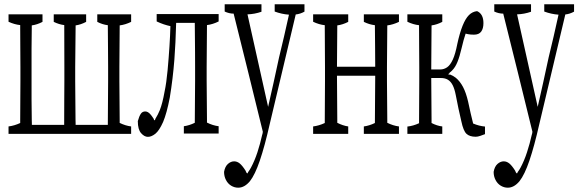

<svg xmlns="http://www.w3.org/2000/svg" viewBox="-20 -580 2731 900"><path d="M20 12.7Q47.4 9.3 74.7 -3.4Q74.7 -3.4 74.7 -7.3Q74.7 -8.8 74.7 -19.5Q75.2 -61 75.2 -112.8Q75.2 -151.4 75.7 -199.2Q75.7 -228 75.7 -266.1Q75.2 -304.7 75.2 -353Q74.7 -394.5 74.7 -445.8Q74.7 -447.3 74.7 -458.5Q74.7 -458.5 74.7 -462.4Q47.4 -465.3 20 -478Q20 -490.7 20 -512.7Q20 -512.7 179.2 -512.7Q179.2 -490.2 179.2 -477.5Q154.3 -464.4 128.9 -460.9Q128.9 -457.5 128.9 -457Q128.9 -446.3 128.9 -445.8Q127.9 -394 127.9 -352.5Q127.9 -304.2 127.9 -266.1Q127.9 -227.5 127.9 -199.2Q127.9 -150.9 127.9 -112.3Q128.4 -61 128.9 -19.5Q128.9 -4.4 129.4 0.5Q129.4 5.4 129.4 5.4Q129.4 5.4 280.8 5.4Q280.8 5.4 280.8 0.5Q280.8 -51.3 281.2 -112.8Q281.2 -151.4 281.7 -199.2Q281.7 -228 281.7 -266.1Q281.2 -430.2 281.2 -459Q281.2 -459 281.2 -462.4Q256.8 -465.3 231.9 -477.5Q231.9 -490.2 231.9 -512.7Q231.9 -512.7 383.8 -512.7Q383.8 -490.2 383.8 -477.5Q358.9 -464.4 334.5 -460.9Q333 -322.8 332.5 -266.1Q332.5 -228 332.5 -199.2Q332.5 -158.7 334 -19.5Q334 -4.4 334.5 0.5Q334.5 5.4 334.5 5.4Q334.5 5.4 485.4 5.4Q486.8 -187.5 486.8 -199.2Q486.8 -227.5 486.8 -266.1Q486.8 -304.7 486.3 -351.3Q485.8 -397.9 485.4 -461.9Q460.4 -464.8 436 -477.5Q436 -490.2 436 -512.7Q436 -512.7 594.7 -512.7Q594.7 -490.2 594.7 -477.5Q567.9 -464.4 541 -460.9Q541 -460.9 541 -457.5Q540.5 -356.9 539.6 -266.1Q539.6 -228 539.6 -199.2Q539.6 -158.7 541 -19.5Q541 -8.8 541 -7.3Q541 -3.9 541 -3.9Q567.9 9.3 594.7 12.7Q594.7 34.7 594.7 47.4Q594.7 47.4 20 47.4Q20 34.7 20 12.7Z M841.8 11.7Q867.2 8.3 893.1 -4.4Q894.5 -196.3 894.5 -201.2Q894.5 -229 894.5 -266.6Q894.5 -305.2 894.3 -333.5Q894 -361.8 893.1 -467.8Q893.1 -467.8 893.1 -472.7Q893.1 -472.7 805.7 -472.7Q803.2 -376 797.4 -300.8Q790.5 -211.4 775.9 -122.6Q761.7 -48.8 744.6 -8.3Q726.6 32.2 708.3 46.9Q689.9 61.5 673.3 61.5Q656.7 61.5 641.4 44.2Q626 26.9 626 -12.2Q632.3 -35.6 640.6 -47.4Q647.9 -57.6 660.9 -57.6Q673.8 -57.6 686 -43Q693.4 -34.2 700.2 -23.4Q702.1 -15.1 704.6 -16.6Q706.5 -15.1 708.5 -23.4Q720.7 -43 729 -63.5Q741.7 -95.2 751.5 -150.9Q760.3 -192.4 765.6 -250.5Q776.4 -368.7 778.8 -457.5Q747.6 -463.9 714.4 -479.5Q714.4 -491.7 714.4 -514.2Q714.4 -514.2 1004.9 -514.2Q1004.9 -492.2 1004.9 -479.5Q977.5 -465.8 950.2 -462.4Q948.7 -324.7 948.7 -266.6Q948.7 -229 948.7 -201.2Q948.7 -160.2 950.2 -20.5Q950.2 -9.8 950.2 -8.8Q950.2 -5.4 950.2 -5.4Q977.5 8.3 1004.9 11.7Q1004.9 33.7 1004.9 45.9Q1004.9 45.9 841.8 45.9Q841.8 33.7 841.8 11.7Z M1407.2 -560.1Q1407.2 -538.1 1407.2 -525.4Q1386.7 -514.2 1366.2 -512.2Q1303.7 -251 1244.6 0.5Q1220.7 106 1198 172.6Q1175.3 239.3 1151.4 269.5Q1126 299.8 1096.7 299.8Q1079.1 299.8 1063.7 290.5Q1048.3 281.2 1039.3 263.9Q1030.3 246.6 1030.3 225.6Q1034.7 200.7 1048.3 188.5Q1062 176.3 1077.6 176.3Q1091.3 176.3 1103.5 186Q1115.7 195.8 1130.9 219.7Q1134.8 231 1138.7 232.4Q1140.6 234.4 1143.1 226.6Q1150.4 216.8 1156.2 206.1Q1173.8 173.3 1186.8 133.5Q1199.7 93.8 1209 51.8Q1210.4 49.8 1211.9 38.6Q1211.9 38.6 1211.9 37.1Q1145.5 -234.9 1075.2 -516.1Q1054.2 -516.1 1033.2 -525.9Q1033.2 -538.1 1033.2 -560.1Q1033.2 -560.1 1205.6 -560.1Q1205.6 -537.6 1205.6 -524.9Q1173.3 -513.7 1140.1 -512.7Q1189 -291 1236.8 -79.1Q1262.2 -189.9 1288.1 -311Q1311.5 -406.2 1334.5 -511.2Q1300.3 -513.7 1267.6 -525.9Q1267.6 -538.1 1267.6 -560.1Q1267.6 -560.1 1407.2 -560.1Z M1850.1 -512.7Q1850.1 -490.2 1850.1 -477.5Q1822.8 -464.4 1795.4 -460.9Q1795.4 -460.9 1795.4 -457Q1794.9 -356.4 1793.9 -266.1Q1793.9 -228 1793.9 -199.2Q1793.9 -158.7 1795.4 -19.5Q1795.4 -8.8 1795.4 -7.8Q1795.4 -4.4 1795.4 -4.4Q1822.8 9.3 1850.1 12.7Q1850.1 34.7 1850.1 47.4Q1850.1 47.4 1685.5 47.4Q1685.5 35.2 1685.5 12.7Q1710.9 9.3 1737.3 -3.4Q1738.8 -197.3 1738.8 -220.2Q1738.8 -220.2 1738.8 -225.1Q1738.8 -225.1 1559.6 -225.1Q1559.6 -225.1 1559.6 -220.2Q1559.6 -167.5 1561 -21Q1561 -9.3 1561 -7.8Q1561 -4.4 1561 -4.4Q1586.4 8.8 1612.3 12.7Q1612.3 34.7 1612.3 47.4Q1612.3 47.4 1447.8 47.4Q1447.8 35.2 1447.8 12.7Q1475.1 9.3 1502.4 -3.4Q1502.4 -3.4 1502.4 -6.8Q1502.4 -8.3 1502.4 -19.5Q1502.9 -61 1502.9 -112.8Q1502.9 -151.4 1503.4 -199.2Q1503.4 -228 1503.4 -266.1Q1502.9 -304.7 1502.9 -353Q1502.4 -394.5 1502.4 -445.8Q1502.4 -447.3 1502.4 -458.5Q1502.4 -458.5 1502.4 -461.9Q1475.1 -464.8 1447.8 -478Q1447.8 -490.7 1447.8 -512.7Q1447.8 -512.7 1612.3 -512.7Q1612.3 -490.2 1612.3 -477.5Q1586.9 -464.4 1561 -460.9Q1561 -460.9 1561 -457.5Q1560.5 -359.9 1559.6 -272Q1559.6 -272 1559.6 -267.1Q1559.6 -267.1 1738.8 -267.1Q1738.8 -267.1 1738.8 -272Q1738.8 -308.1 1738.3 -353.3Q1737.8 -398.4 1737.3 -461.9Q1711.4 -464.8 1685.5 -477.5Q1685.5 -490.2 1685.5 -512.7Q1685.5 -512.7 1850.1 -512.7Z M2142.6 -11.2Q2128.9 -68.4 2116.2 -135.3Q2110.8 -163.1 2102.1 -180.4Q2093.3 -197.8 2079.8 -206.1Q2066.4 -214.4 2045.9 -214.4Q2045.9 -214.4 2001.5 -214.4Q2001.5 -214.4 2001.5 -209.5Q2001.5 -163.1 2002.9 -20Q2002.9 -8.8 2002.9 -6.8Q2002.9 -3.4 2002.9 -3.4Q2028.3 9.8 2053.2 12.7Q2053.2 34.7 2053.2 47.4Q2053.2 47.4 1889.6 47.4Q1889.6 35.2 1889.6 13.2Q1917 10.3 1944.3 -2.4Q1945.3 -69.3 1945.3 -199.2Q1945.3 -227.5 1945.3 -265.1Q1944.8 -303.7 1944.8 -352.5Q1944.3 -394.5 1944.3 -445.8Q1944.3 -447.3 1944.3 -458.5Q1944.3 -458.5 1944.3 -461.9Q1917 -464.8 1889.6 -478Q1889.6 -490.7 1889.6 -512.7Q1889.6 -512.7 2053.2 -512.7Q2053.2 -490.2 2053.2 -477.5Q2028.3 -464.4 2002.9 -460.9Q2001.5 -262.7 2001.5 -259.3Q2001.5 -259.3 2001.5 -254.4Q2001.5 -254.4 2043.5 -254.4Q2061 -254.4 2075.9 -264.6Q2090.8 -274.9 2102.8 -301.3Q2114.7 -327.6 2123.5 -373.5Q2146 -477.5 2178.2 -509.3Q2194.3 -525.4 2216.3 -527.8Q2246.1 -514.6 2246.1 -471.7Q2246.1 -446.3 2235.6 -431.9Q2225.1 -417.5 2201.7 -417.5Q2185.5 -417.5 2173.3 -419.9Q2170.4 -420.4 2162.6 -422.4Q2152.8 -393.6 2143.8 -354.5Q2134.8 -315.4 2124.5 -290Q2114.3 -264.6 2099.6 -250Q2094.2 -244.1 2087.9 -239.7Q2084.5 -231.9 2080.6 -233.9Q2084.5 -227.5 2088.9 -231Q2104.5 -225.1 2116.7 -215.3Q2136.2 -199.2 2150.4 -172.4Q2164.6 -145.5 2174.3 -103.5Q2186 -47.4 2197.8 -1Q2225.6 10.7 2253.4 13.2Q2253.4 36.1 2253.4 48.8Q2243.2 52.7 2231.2 56.9Q2219.2 61 2210 61Q2181.2 61 2166.5 47.1Q2151.9 33.2 2142.6 -11.2Z M2670.9 -560.1Q2670.9 -538.1 2670.9 -525.4Q2650.4 -514.2 2629.9 -512.2Q2567.4 -251 2508.3 0.5Q2484.4 106 2461.7 172.6Q2439 239.3 2415 269.5Q2389.6 299.8 2360.4 299.8Q2342.8 299.8 2327.4 290.5Q2312 281.2 2303 263.9Q2293.9 246.6 2293.9 225.6Q2298.3 200.7 2312 188.5Q2325.7 176.3 2341.3 176.3Q2355 176.3 2367.2 186Q2379.4 195.8 2394.5 219.7Q2398.4 231 2402.3 232.4Q2404.3 234.4 2406.7 226.6Q2414.1 216.8 2419.9 206.1Q2437.5 173.3 2450.4 133.5Q2463.4 93.8 2472.7 51.8Q2474.1 49.8 2475.6 38.6Q2475.6 38.6 2475.6 37.1Q2409.2 -234.9 2338.9 -516.1Q2317.9 -516.1 2296.9 -525.9Q2296.9 -538.1 2296.9 -560.1Q2296.9 -560.1 2469.2 -560.1Q2469.2 -537.6 2469.2 -524.9Q2437 -513.7 2403.8 -512.7Q2452.6 -291 2500.5 -79.1Q2525.9 -189.9 2551.8 -311Q2575.2 -406.2 2598.1 -511.2Q2564 -513.7 2531.2 -525.9Q2531.2 -538.1 2531.2 -560.1Q2531.2 -560.1 2670.9 -560.1Z"/></svg>

Font: Scarab Serif
Style: Light
Weight: 300
Designer: John Roberts
Foundry: Scarab
Version: 1.0